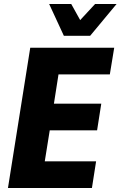

<svg xmlns="http://www.w3.org/2000/svg" viewBox="-20 -945 606 965"><path d="M20 0 132 -705H554L532 -571H274L251 -424H489L468 -290H230L205 -134H463L442 0ZM301 -765 227 -925H338L383 -844L458 -925H566L433 -765Z"/></svg>

Font: Nunito Sans 10pt Condensed Black
Style: Italic
Weight: 900
Width: 3
Italic angle: -9°
Designer: Vernon Adams
Foundry: Vernon Adams
Version: Version 3.101;gftools[0.9.27]